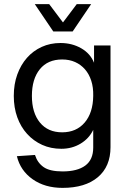

<svg xmlns="http://www.w3.org/2000/svg" viewBox="-20 -751 637 933"><path d="M284 162Q198 162 138.5 120Q79 78 62 8L150 2Q162 40 192 61Q222 82 284 82Q356 82 394.5 53.5Q433 25 433 -34V-120Q413 -78 371.5 -53Q330 -28 278 -28Q227 -28 185 -47Q143 -66 112 -100Q81 -134 64 -181Q47 -228 47 -285Q47 -342 64 -389Q81 -436 111 -470Q141 -504 182.5 -523Q224 -542 274 -542Q330 -542 374.5 -516.5Q419 -491 437 -446V-530H517V-36Q517 58 455.5 110Q394 162 284 162ZM282 -108Q351 -108 391.5 -155.5Q432 -203 433 -285Q434 -326 423.5 -358.5Q413 -391 393 -414Q373 -437 345 -449.5Q317 -462 282 -462Q212 -462 173.5 -414.5Q135 -367 135 -285Q135 -203 174 -155.5Q213 -108 282 -108ZM149 -731H219L286 -642L353 -731H423L333 -598H239Z"/></svg>

Font: Geist
Style: Regular
Weight: 400
Designer: Basement.studio, Andrés Briganti, Mateo Zaragoza
Foundry: Basement.studio, Vercel, Andrés Briganti, Guido Ferreyra, Mateo Zaragoza
Version: Version 1.401